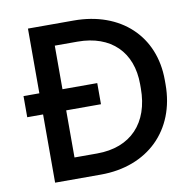

<svg xmlns="http://www.w3.org/2000/svg" viewBox="-79 -779 865 859"><g transform="rotate(-10 354.0 -350.0)"><path d="M103 0H311C524 0 666 -139 666 -347V-367C666 -567 524 -700 311 -700H103V-406H31V-310H103ZM208 -96V-310H366V-406H208V-604H311C463 -604 554 -514 554 -368V-349C554 -192 464 -96 311 -96Z"/></g></svg>

Font: Fixel Text Medium
Style: Regular
Weight: 500
Width: 4
Designer: AlfaBravo + MacPaw
Foundry: Kyrylo Tkachov, Marchela Mozhyna, Serhii Makarenko, Maria Weinstein, Zakhar Kryvoshyya
Version: Version 1.211